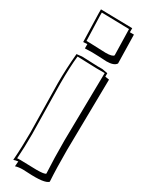

<svg xmlns="http://www.w3.org/2000/svg" viewBox="-205 -759 616 821"><g transform="rotate(30 103.5 -348.5)"><path d="M29 -572 25 -710V-731L181 -728V-708H201L204 -567Q193 -550 156 -550Q147 -550 118 -552L84 -553Q64 -553 49 -552V-573ZM205 -488 200 -137Q200 -48 204 17Q187 35 103 30L79 29Q57 29 42 34Q42 27 44 9Q29 11 22 14Q27 -53 27 -124L23 -366Q23 -436 30 -513L56 -516L135 -513H158L185 -508V-491ZM174 -590 171 -718 35 -721V-705L39 -583H56L135 -580Q168 -580 174 -590ZM170 -167 175 -500V-503H135L43 -506H39V-505Q33 -452 33 -368L37 -123Q37 -55 33 0Q35 -1 49 -1L128 1Q169 1 174 -6Q170 -77 170 -167Z"/></g></svg>

Font: Londrina Shadow
Style: Regular
Weight: 400
Designer: Marcelo Magalhaes
Foundry: Marcelo Magalhaes
Version: Version 1.001 2011